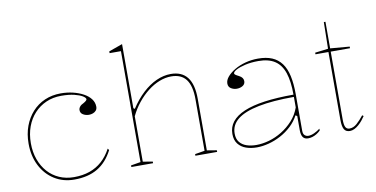

<svg xmlns="http://www.w3.org/2000/svg" viewBox="-73 -948 2284 1166"><g transform="rotate(-10 1069.0 -365.0)"><path d="M302 15Q233 15 179.5 -18.5Q126 -52 95.5 -111.5Q65 -171 65 -248Q65 -307 83 -355.5Q101 -404 133.5 -440Q166 -476 211 -495.5Q256 -515 310 -515Q349 -515 384.5 -506.5Q420 -498 448.5 -482.5Q477 -467 493 -445.5Q509 -424 509 -398Q509 -384 501.5 -375Q494 -366 482 -361.5Q470 -357 457 -357Q438 -357 421.5 -366.5Q405 -376 405 -395Q405 -406 413 -416Q421 -426 437 -433Q458 -445 458 -453Q458 -462 440.5 -473Q423 -484 390 -492Q357 -500 310 -500Q259 -500 217 -481.5Q175 -463 144 -429.5Q113 -396 96 -350Q79 -304 79 -248Q79 -193 95.5 -147.5Q112 -102 141.5 -69Q171 -36 212 -18Q253 0 302 0Q356 0 399 -15Q442 -30 475.5 -60Q509 -90 533 -135L540 -125Q522 -90 498.5 -63.5Q475 -37 445.5 -19.5Q416 -2 380 6.5Q344 15 302 15Z M1184 -10V0H1050V-10L1110 -20V-338Q1110 -420 1080 -460Q1050 -500 988 -500Q952 -500 915 -485.5Q878 -471 843.5 -444Q809 -417 779.5 -380.5Q750 -344 729 -300V-20L789 -10V0H655V-10L715 -20V-704H645V-715L729 -745V-350L737 -344Q773 -399 814 -437Q855 -475 899.5 -495Q944 -515 988 -515Q1022 -515 1047.5 -504Q1073 -493 1090 -471Q1107 -449 1115.5 -416Q1124 -383 1124 -338V-20Z M1526 -515Q1577 -515 1612.5 -500Q1648 -485 1671 -454Q1694 -423 1704.5 -375Q1715 -327 1715 -262V-37Q1715 -17 1724.5 -8.5Q1734 0 1747 0Q1764 0 1783.5 -9Q1803 -18 1820 -31V-20Q1809 -9 1796 -1Q1783 7 1769.5 11Q1756 15 1743 15Q1721 15 1711 0.5Q1701 -14 1701 -43Q1701 -76 1701 -91.5Q1701 -107 1701 -114.5Q1701 -122 1701 -130L1691 -136Q1672 -100 1642 -72Q1612 -44 1575.5 -24.5Q1539 -5 1500.5 5Q1462 15 1427 15Q1391 15 1361 4.5Q1331 -6 1312.5 -29.5Q1294 -53 1294 -91Q1294 -176 1395 -219Q1496 -262 1701 -262Q1701 -344 1683.5 -396.5Q1666 -449 1627.5 -474.5Q1589 -500 1526 -500Q1480 -500 1444 -491.5Q1408 -483 1388 -472Q1368 -461 1368 -451Q1368 -447 1374 -442.5Q1380 -438 1396 -430Q1421 -417 1421 -395Q1421 -376 1405 -366.5Q1389 -357 1369 -357Q1350 -357 1333.5 -367Q1317 -377 1317 -398Q1317 -419 1334.5 -439.5Q1352 -460 1381.5 -477.5Q1411 -495 1448.5 -505Q1486 -515 1526 -515ZM1701 -248Q1570 -248 1482.5 -230.5Q1395 -213 1351.5 -178.5Q1308 -144 1308 -91Q1308 -58 1324 -38Q1340 -18 1367 -9Q1394 0 1427 0Q1464 0 1505 -11.5Q1546 -23 1584.5 -46.5Q1623 -70 1654 -104Q1685 -138 1701 -183Z M2001 15Q1976 15 1965.5 -3Q1955 -21 1955 -61V-480H1875V-490L1956 -500L1959 -664H1969V-500L2088 -490V-480H1969V-61Q1969 -28 1976.5 -14Q1984 0 2001 0Q2025 0 2046.5 -19Q2068 -38 2090 -66L2098 -60Q2090 -48 2079.5 -35Q2069 -22 2056 -10.5Q2043 1 2029 8Q2015 15 2001 15Z"/></g></svg>

Font: Kalnia Thin
Style: Regular
Weight: 250
Designer: Frida Medrano
Foundry: Frida Medrano
Version: Version 1.105